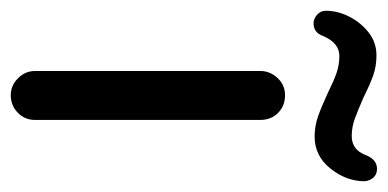

<svg xmlns="http://www.w3.org/2000/svg" viewBox="-238 -542 721 357"><g transform="rotate(90 122.5 -363.5)"><path d="M-13 -586Q-21 -586 -28.5 -592.5Q-36 -599 -36 -609Q-36 -631 -25 -652.5Q-14 -674 4.5 -688.5Q23 -703 47 -703Q67 -703 84 -697Q101 -691 125 -679Q148 -669 164 -663Q180 -657 197 -657Q222 -657 232 -682Q240 -704 258 -704Q268 -704 274 -697.5Q280 -691 281 -681Q281 -647 257.5 -617.5Q234 -588 198 -588Q179 -588 161.5 -594Q144 -600 118 -612Q96 -623 80.5 -628.5Q65 -634 48 -634Q24 -634 11 -604Q5 -586 -13 -586ZM121 -23Q103 -23 89.5 -36.5Q76 -50 76 -68V-487Q76 -505 89 -519Q102 -533 121 -533Q141 -533 154 -520Q167 -507 167 -487V-68Q167 -49 153.5 -36Q140 -23 121 -23Z"/></g></svg>

Font: Huninn
Style: Regular
Weight: 400
Designer: justfont
Foundry: justfont
Version: Version 1.003